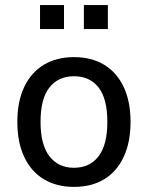

<svg xmlns="http://www.w3.org/2000/svg" viewBox="-20 -724 581 753"><path d="M270 9Q202 9 152 -21Q102 -51 75 -108.5Q48 -166 48 -246Q48 -326 75 -383Q102 -440 152 -470Q202 -500 270 -500Q339 -500 388.5 -470Q438 -440 465 -383Q492 -326 492 -246Q492 -166 465 -108.5Q438 -51 388.5 -21Q339 9 270 9ZM270 -66Q332 -66 366.5 -111Q401 -156 401 -246Q401 -337 366.5 -381Q332 -425 270 -425Q209 -425 174 -381Q139 -337 139 -246Q139 -156 174 -111Q209 -66 270 -66ZM309 -610V-704H403V-610ZM137 -610V-704H231V-610Z"/></svg>

Font: Nunito Sans 10pt SemiCondensed Medium
Style: Regular
Weight: 500
Width: 4
Designer: Vernon Adams
Foundry: Vernon Adams
Version: Version 3.101;gftools[0.9.27]